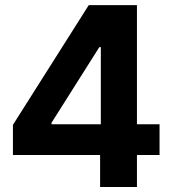

<svg xmlns="http://www.w3.org/2000/svg" viewBox="-20 -748 685 768"><path d="M31.7 -127.9V-248.5L335 -727.5H527.8V-251H618.2V-127.9H527.8V0H380.4V-127.9ZM186 -251H383.3V-559.6H377.4L186 -256.8Z"/></svg>

Font: Inter Tight
Style: Bold
Weight: 700
Designer: Rasmus Andersson
Foundry: rsms
Version: Version 3.004; ttfautohint (v1.8.4.7-5d5b)